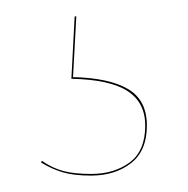

<svg xmlns="http://www.w3.org/2000/svg" viewBox="-20 -12 229 234"><path d="M69 82Q113 83 136 96.5Q159 110 159 141Q159 172 139.5 187Q120 202 91 202Q70 202 56.5 198Q43 194 30 186L31 184Q44 193 57.5 196.5Q71 200 91 200Q119 200 138 186Q157 172 157 141Q157 113 135.5 99Q114 85 67 84L71 8H73Z"/></svg>

Font: FiraGO Two
Style: Regular
Weight: 100
Designer: bBox Type
Foundry: bBox Type GmbH
Version: Version 1.001